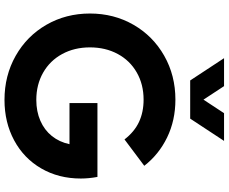

<svg xmlns="http://www.w3.org/2000/svg" viewBox="-99 -871 983 825"><g transform="rotate(90 392.5 -458.5)"><path d="M38.1 -353.5Q38.1 -456.5 86.4 -540.5Q134.8 -624.5 219.5 -672.6Q304.2 -720.7 408.2 -720.7Q497.1 -720.7 570.6 -685.1Q644 -649.4 692.4 -586.9L579.1 -502Q546.4 -544.4 504.2 -564.2Q461.9 -584 408.2 -584Q342.8 -584 291.5 -554.7Q240.2 -525.4 211.9 -472.9Q183.6 -420.4 183.6 -353.5Q183.6 -286.6 212.2 -234.1Q240.7 -181.6 292.2 -152.3Q343.8 -123 409.2 -123Q459 -123 498.8 -140.4Q538.6 -157.7 564.5 -189.9Q590.3 -222.2 599.6 -265.6H422.9V-385.7H740.2Q747.1 -348.6 747.1 -314.5Q747.1 -218.8 703.6 -144Q660.2 -69.3 583 -27.8Q505.9 13.7 409.2 13.7Q304.7 13.7 219.7 -34.4Q134.8 -82.5 86.4 -166.5Q38.1 -250.5 38.1 -353.5ZM350.1 -929.7 408.2 -841.3 466.3 -929.7H585.4L489.7 -784.2H325.7L230 -929.7Z"/></g></svg>

Font: Wanted Sans
Style: Bold
Weight: 700
Designer: Original Design by Kil Hyung-jin and Kang Hanbin, Wanted Lab, Inc; Hangeul from Source Han Sans by Jang Soo-young and Ka
Foundry: Wanted Lab, Inc.
Version: Version 1.000